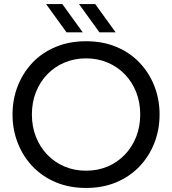

<svg xmlns="http://www.w3.org/2000/svg" viewBox="-20 -917 852 950"><path d="M405.8 13Q323 13 255.9 -15.3Q188.8 -43.6 141.2 -93.6Q93.6 -143.6 67.8 -209.6Q42 -275.6 42 -350.6Q42 -425.5 67.8 -491.4Q93.6 -557.3 141.1 -607.2Q188.6 -657.1 255.8 -685Q323 -713 405.8 -713Q488.9 -713 555.8 -685Q622.7 -657.1 670.3 -607.1Q717.9 -557.2 743.8 -491.3Q769.6 -425.4 769.6 -350.5Q769.6 -275.6 743.8 -209.6Q718 -143.6 670.4 -93.6Q622.8 -43.6 555.9 -15.3Q488.9 13 405.8 13ZM405.7 -72.4Q463.4 -72.4 512.4 -93.1Q561.4 -113.8 597.7 -151.7Q634 -189.6 653.9 -240.3Q673.8 -291 673.8 -350.7Q673.8 -410.4 653.9 -461Q634 -511.6 597.8 -549.1Q561.6 -586.6 512.5 -607.4Q463.4 -628.2 405.7 -628.2Q348 -628.2 299.1 -607.5Q250.2 -586.8 213.9 -549.2Q177.6 -511.6 157.7 -460.9Q137.8 -410.2 137.8 -350.5Q137.8 -290.8 157.7 -240.2Q177.6 -189.6 213.9 -151.7Q250.2 -113.8 299.1 -93.1Q348 -72.4 405.7 -72.4ZM472 -757 370.8 -897H451L552.2 -757ZM309.2 -757 208 -897H288.2L389.4 -757Z"/></svg>

Font: MuseoModerno Thin
Style: Regular
Weight: 100
Designer: Pablo Cosgaya, Héctor Gatti, Marcela Romero, and the Authors of The MuseoModerno Project.
Foundry: Omnibus-Type Team
Version: Version 1.003